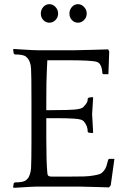

<svg xmlns="http://www.w3.org/2000/svg" viewBox="-20 -895 601 921"><path d="M175.8 -830.1Q175.8 -848.1 187.7 -861.6Q199.7 -875 216.8 -875Q233.4 -875 246.1 -861.6Q258.8 -848.1 258.8 -830.1Q258.8 -811.5 246.1 -798.8Q233.4 -786.1 216.8 -786.1Q199.7 -786.1 187.7 -798.8Q175.8 -811.5 175.8 -830.1ZM313 -830.1Q313 -848.1 325 -861.6Q336.9 -875 354 -875Q370.6 -875 383.3 -861.6Q396 -848.1 396 -830.1Q396 -811.5 383.3 -798.8Q370.6 -786.1 354 -786.1Q336.9 -786.1 325 -798.8Q313 -811.5 313 -830.1ZM167 -653.8H331.1Q351.6 -653.8 423.6 -656Q495.6 -658.2 499 -658.2L503.9 -647.9L500 -539.1H475.1L471.2 -543Q468.3 -589.4 446 -597.7Q423.8 -606 303.2 -606H207L205.1 -566.9Q202.1 -511.2 202.1 -415V-366.2Q219.2 -366.7 249.5 -366.9Q279.8 -367.2 296.6 -367.4Q313.5 -367.7 333.7 -369.1Q354 -370.6 365.2 -374Q376.5 -377.4 380.9 -382.8Q381.3 -383.8 386.2 -388.9Q391.1 -394 392.3 -396Q393.6 -397.9 396.2 -402.3Q398.9 -406.7 399.9 -411.4Q400.9 -416 400.9 -421.9L405.8 -426.8L422.9 -429.2L426.8 -426.8Q421.9 -352.1 421.9 -348.1Q421.9 -339.4 426.8 -258.8L422.9 -256.8L404.8 -258.8L400.9 -262.2Q400.9 -292 380.9 -314Q376.5 -318.8 365.5 -321.8Q354.5 -324.7 334 -325.9Q313.5 -327.1 298.1 -327.6Q282.7 -328.1 250.2 -328.1Q217.8 -328.1 202.1 -328.1V-231Q202.1 -117.7 207 -66.9Q207 -56.6 211.7 -52.2Q216.3 -47.9 227.1 -47.9H312Q355.5 -47.9 380.9 -48.6Q406.2 -49.3 428 -53Q449.7 -56.6 459.5 -60.5Q469.2 -64.5 478 -75.4Q486.8 -86.4 490.2 -97.2Q493.7 -107.9 499 -128.9L502.9 -132.8H528.8L511.2 -5.9L502.9 3.9Q499.5 3.9 439.5 2Q379.4 0 358.9 0H157.2Q148.9 0 126 1.2Q103 2.4 76.4 4.2Q49.8 5.9 44.9 5.9L43 2L45.9 -16.1L50.8 -20Q90.3 -20 104 -29.8Q110.8 -35.6 114.5 -40.3Q118.2 -44.9 122.8 -57.4Q127.4 -69.8 128.9 -86.9Q130.9 -127 130.9 -210.9V-414.1Q130.9 -536.1 128.9 -566.9Q127.9 -583.5 123.3 -595.9Q118.7 -608.4 114.7 -613Q110.8 -617.7 104 -624Q90.3 -633.8 50.8 -633.8L45.9 -638.2L43 -655.8L44.9 -660.2Q49.3 -660.2 76.4 -658.2Q103.5 -656.2 128.9 -655Q154.3 -653.8 167 -653.8Z"/></svg>

Font: Quattrocento Roman
Style: Regular
Weight: 400
Designer: Pablo Impallari
Foundry: Pablo Impallari. www.impallari.com Igino Marini. www.ikern.com
Version: Version 1.000